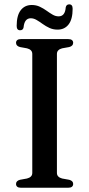

<svg xmlns="http://www.w3.org/2000/svg" viewBox="-20 -884 420 904"><path d="M248 -70Q248 -59.5 254.5 -53Q261 -46.5 272.5 -43.5L306 -37.5Q324.5 -32.5 324.5 -18Q324.5 -9.5 318.8 -4.8Q313 0 300.5 0H79Q67 0 61.2 -4.8Q55.5 -9.5 55.5 -18Q55.5 -32.5 74 -37.5L107 -43.5Q119 -46.5 125.5 -53Q132 -59.5 132 -70V-630Q132 -640.5 125.5 -647Q119 -653.5 107 -656.5L74 -662.5Q55.5 -667.5 55.5 -682.5Q55.5 -690.5 61.2 -695.2Q67 -700 79 -700H300.5Q313 -700 318.8 -695.2Q324.5 -690.5 324.5 -682.5Q324.5 -667.5 306 -662.5L272.5 -656.5Q261 -653.5 254.5 -647Q248 -640.5 248 -630ZM251 -744.5Q230 -744.5 212.8 -752.5Q195.5 -760.5 180.8 -771.2Q166 -782 152.2 -790Q138.5 -798 125 -798Q95 -798 91 -755Q88.5 -741.5 74.5 -741.5Q58.5 -741.5 58.5 -762Q58.5 -811 77.5 -835.8Q96.5 -860.5 129.5 -860.5Q150.5 -860.5 167.8 -852.2Q185 -844 199.5 -833.5Q214 -823 227.8 -815Q241.5 -807 256 -807Q286.5 -807 289.5 -849.5Q292.5 -863.5 306 -863.5Q322 -863.5 322 -843Q322 -793.5 303 -769Q284 -744.5 251 -744.5Z"/></svg>

Font: Fraunces 17pt
Style: Regular
Weight: 400
Version: Version 1.000;[b76b70a41]